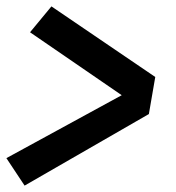

<svg xmlns="http://www.w3.org/2000/svg" viewBox="-32 -639 552 601"><path d="M45 -58 -12 -144 349 -341 62 -538 129 -619 454 -398 434 -282Z"/></svg>

Font: Iosevka Term Curly Heavy
Style: Italic
Weight: 900
Italic angle: -9°
Designer: Belleve Invis
Foundry: Belleve Invis
Version: Version 32.3.0